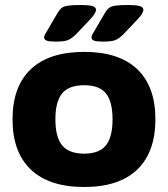

<svg xmlns="http://www.w3.org/2000/svg" viewBox="-20 -738 670 766"><path d="M316 8Q176 8 103 -61.5Q30 -131 30 -262Q30 -393 103 -462Q176 -531 316 -531Q455 -531 527.5 -462Q600 -393 600 -262Q600 -131 527.5 -61.5Q455 8 316 8ZM316 -125Q376 -125 402.5 -158Q429 -191 429 -262Q429 -333 402.5 -365.5Q376 -398 316 -398Q255 -398 228 -365.5Q201 -333 201 -262Q201 -191 228 -158Q255 -125 316 -125ZM202 -572Q176 -572 166 -576Q156 -580 156 -589Q156 -594 159 -600Q162 -606 168 -615L210 -687Q217 -699 225.5 -706Q234 -713 251.5 -715.5Q269 -718 303 -718Q333 -718 348 -714Q363 -710 363 -699Q363 -685 339 -660L284 -602Q266 -584 251 -578Q236 -572 202 -572ZM391 -572Q365 -572 355 -576Q345 -580 345 -589Q345 -594 348 -600Q351 -606 357 -615L399 -687Q406 -699 414.5 -706Q423 -713 440.5 -715.5Q458 -718 492 -718Q522 -718 537 -714Q552 -710 552 -699Q552 -685 528 -660L473 -602Q455 -584 440 -578Q425 -572 391 -572Z"/></svg>

Font: Asap Semi Expanded ExtraBold
Style: Regular
Weight: 800
Width: 6
Designer: Pablo Cosgaya
Foundry: Omnibus-Type
Version: Version 3.001; ttfautohint (v1.8.4.7-5d5b)